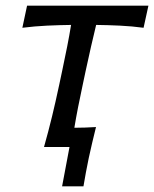

<svg xmlns="http://www.w3.org/2000/svg" viewBox="-20 -516 541 674"><path d="M134.5 0Q150 -55 162.5 -106.5Q175 -158 188 -219L198.5 -268.5Q208.5 -315.5 216 -353.5Q223.5 -391.5 229.5 -428.5Q188.5 -428 145.2 -426Q102 -424 58.5 -418.5L75 -496H501L484 -418.5Q443.5 -424 401 -426Q358.5 -428 317.5 -428.5Q308.5 -391.5 299.8 -353.5Q291 -315.5 281 -268.5L270.5 -219Q261.5 -177 254.2 -140.2Q247 -103.5 241 -67.5Q260 -67.5 279 -68.2Q298 -69 317 -70Q310 -42.5 303.8 -15.5Q297.5 11.5 291.5 39Q281 89.5 273 138H198L224 0Z"/></svg>

Font: Commissioner Flair
Style: Italic
Weight: 400
Italic angle: -12°
Designer: Kostas Bartsokas
Foundry: Kostas Bartsokas
Version: Version 1.000; ttfautohint (v1.8.3)